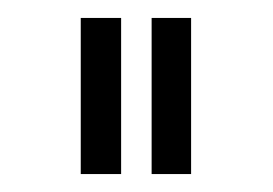

<svg xmlns="http://www.w3.org/2000/svg" viewBox="-20 -734 304 214"><path d="M70 -540V-714H115V-540ZM149 -540V-714H193V-540Z"/></svg>

Font: Raleway Thin Light
Style: Regular
Weight: 300
Version: Version 4.026